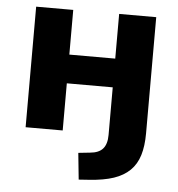

<svg xmlns="http://www.w3.org/2000/svg" viewBox="-50 -538 721 779"><g transform="rotate(5 310.0 -149.0)"><path d="M299 193 288 85 335 80Q371 77 387.5 58Q404 39 404 2V-192H217V0H66V-491H217V-309H404V-491H555V-18Q555 34 543.5 71.5Q532 109 506.5 134Q481 159 441 172.5Q401 186 342 190Z"/></g></svg>

Font: Nunito Sans 12pt ExtraBold
Style: Regular
Weight: 800
Designer: Vernon Adams
Foundry: Vernon Adams
Version: Version 3.101;gftools[0.9.27]